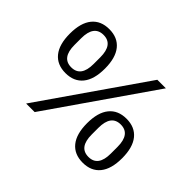

<svg xmlns="http://www.w3.org/2000/svg" viewBox="-148 -960 1223 1223"><g transform="rotate(45 463.5 -349.0)"><path d="M183 0 667 -698H744L260 0ZM223 -314Q147 -314 106 -364.5Q65 -415 65 -512Q65 -609 106 -659.5Q147 -710 223 -710Q299 -710 340 -659.5Q381 -609 381 -512Q381 -415 340 -364.5Q299 -314 223 -314ZM223 -366Q309 -366 309 -482V-542Q309 -658 223 -658Q137 -658 137 -542V-482Q137 -366 223 -366ZM704 12Q628 12 587 -38.5Q546 -89 546 -186Q546 -283 587 -333.5Q628 -384 704 -384Q780 -384 821 -333.5Q862 -283 862 -186Q862 -89 821 -38.5Q780 12 704 12ZM704 -40Q790 -40 790 -156V-216Q790 -332 704 -332Q618 -332 618 -216V-156Q618 -40 704 -40Z"/></g></svg>

Font: IBM Plex Thai
Style: Regular
Weight: 400
Designer: Mike Abbink, Paul van der Laan, Pieter van Rosmalen, Ben Mitchell, Mark Frömberg
Foundry: Bold Monday
Version: Version 1.0